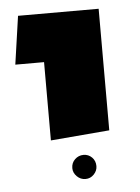

<svg xmlns="http://www.w3.org/2000/svg" viewBox="-43 -605 421 579"><g transform="rotate(-5 167.5 -316.0)"><path d="M99 -187V-424H12L33 -570H277V-202ZM156 -98Q156 -114 167 -124.5Q178 -135 193 -135Q208 -135 218.5 -124.5Q229 -114 229 -98Q229 -84 218.5 -73Q208 -62 193 -62Q178 -62 167 -73Q156 -84 156 -98Z"/></g></svg>

Font: FiraGO ExtraBold
Style: Regular
Weight: 800
Designer: bBox Type
Foundry: bBox Type GmbH
Version: Version 1.001;PS 001.001;hotconv 1.0.88;makeotf.lib2.5.64775